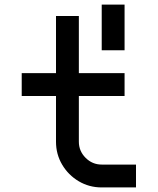

<svg xmlns="http://www.w3.org/2000/svg" viewBox="-20 -820 690 840"><path d="M525 -600H425V-800H525ZM75 -500H225V-750H325V-500H525V-400H325V-200Q325 -159 354.5 -129.5Q384 -100 425 -100H575V0H425Q370 0 324.5 -27Q279 -54 252 -99.5Q225 -145 225 -200V-400H75Z"/></svg>

Font: Monoikos Medium
Style: Regular
Weight: 500
Designer: Brian Krent
Version: Version 0.088